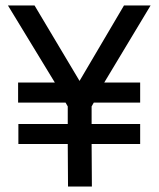

<svg xmlns="http://www.w3.org/2000/svg" viewBox="-20 -680 580 700"><path d="M46 -379H180L9 -660H106L270 -385L432 -660H529L360 -379H491V-306H322L314 -292V-228H491V-155H314L315 0H228L227 -155H47V-228H227V-292L219 -306H46Z"/></svg>

Font: Panefresco 500wt
Style: Regular
Weight: 700
Foundry: Campivisivi & Chank Co
Version: Version 1.001